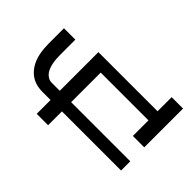

<svg xmlns="http://www.w3.org/2000/svg" viewBox="-200 -868 1001 1001"><g transform="rotate(-45 300.0 -367.5)"><path d="M118 0V-436H16V-520H118V-580Q118 -598 121.5 -616Q125 -634 133.5 -650.5Q142 -667 154.5 -680Q167 -693 182 -702.5Q197 -712 214 -718.5Q231 -725 249 -728.5Q267 -732 285 -733.5Q303 -735 321 -735H432V-651H321Q306 -651 292 -650Q278 -649 264.5 -646.5Q251 -644 237.5 -639.5Q224 -635 212.5 -627Q201 -619 193.5 -606.5Q186 -594 186 -580V-520H471V-84H575V0H289V-84H404V-436H186V0Z"/></g></svg>

Font: Iosevka Custom Medium Extended
Style: Regular
Weight: 500
Width: 7
Monospace: yes
Designer: Belleve Invis
Foundry: Belleve Invis
Version: Version 11.2.4; ttfautohint (v1.8.4)